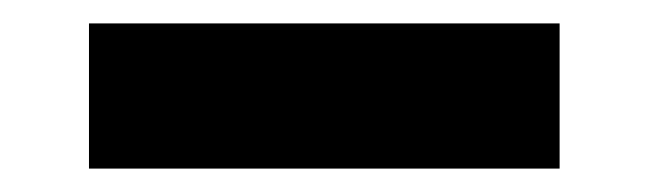

<svg xmlns="http://www.w3.org/2000/svg" viewBox="-20 -362 554 164"><path d="M56 -342H458V-218H56Z"/></svg>

Font: Encode Sans Normal
Style: Bold
Weight: 700
Designer: Pablo Impallari, Andres Torresi
Foundry: Pablo Impallari, Andres Torresi
Version: Version 1.000; ttfautohint (v1.00) -l 8 -r 50 -G 200 -x 14 -